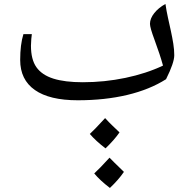

<svg xmlns="http://www.w3.org/2000/svg" viewBox="-20 -490 948 957"><path d="M597.7 366.7Q570.8 406.2 527.8 446.8Q478.5 409.2 449.7 374.5Q475.6 351.1 525.9 295.9Q536.1 307.1 597.7 366.7ZM575.7 169.9Q549.3 208 505.9 249.5Q457.5 212.4 427.7 177.7Q450.7 156.7 503.9 98.6Q523.4 120.1 541 136.7Q558.6 153.3 575.7 169.9ZM367.7 9.8Q226.6 9.8 153.6 -41.5Q80.6 -92.8 80.6 -190.9Q80.6 -268.1 96.7 -319.8H138.7Q137.7 -314.5 136 -295.7Q134.3 -276.9 134.3 -262.2Q134.3 -193.4 161.6 -154.8Q189 -116.2 246.1 -98.1Q303.2 -80.1 392.6 -80.1Q501 -80.1 605 -101.8Q709 -123.5 792.5 -163.1Q778.3 -215.3 750 -292Q727.5 -352.5 727.5 -371.1Q727.5 -397.9 749 -424.8Q770.5 -451.7 804.7 -470.2Q809.6 -436 817.1 -402.1Q824.7 -368.2 831.8 -335.4Q838.9 -302.7 843.8 -272.2Q848.6 -241.7 848.6 -214.8Q848.6 -177.2 807.6 -95.2Q726.1 -43.5 614.3 -16.8Q502.4 9.8 367.7 9.8Z"/></svg>

Font: Sahl Naskh
Style: Regular
Weight: 400
Designer: Pascal Zoghbi
Version: Version 1.001